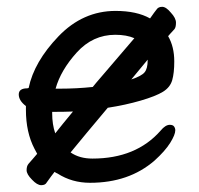

<svg xmlns="http://www.w3.org/2000/svg" viewBox="-20 -518 583 563"><path d="M81 -82Q56 -130 56 -196V-207Q35 -223 35 -241Q35 -259 60 -259L64 -260Q80 -337 151.5 -411.5Q223 -486 319 -486Q381 -486 420 -464Q434 -484 439 -490Q444 -498 455.5 -498Q467 -498 481 -481Q496 -465 496 -451.5Q496 -438 491.5 -432.5Q487 -427 480 -420Q478 -418 473 -412Q491 -381 491 -338Q491 -304 485 -283Q479 -262 458 -249Q437 -236 392.5 -223Q348 -210 296 -202Q227 -120 187 -71Q213 -53 251 -53Q379 -53 451 -135Q465 -152 478 -152Q487 -152 490.5 -147Q494 -142 494 -136Q494 -123 479 -99Q464 -75 433 -47Q358 18 244 18Q191 18 149 -9Q144 -11 140 -14Q131 -3 130 -1Q123 9 117 17Q113 25 101 25Q89 25 74 9Q58 -7 58 -19Q58 -31 63.5 -37.5Q69 -44 77 -53Q79 -56 89 -67Q85 -74 81 -82ZM194 -191Q168 -190 140 -190H133V-186Q133 -153 142 -127Q164 -155 194 -191ZM143 -258H155Q205 -258 252 -263Q253 -265 291 -309Q329 -353 374 -406Q351 -416 318 -416Q252 -416 205 -364Q158 -312 143 -258ZM413 -341Q413 -342 413 -343Q392 -318 365 -285Q395 -295 404 -306Q413 -317 413 -341Z"/></svg>

Font: Moon Stars Kai
Style: Bold
Weight: 700
Designer: GuiWonder
Version: Version 1.101